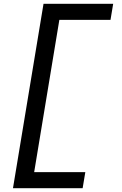

<svg xmlns="http://www.w3.org/2000/svg" viewBox="-20 -843 640 1006"><path d="M48 143 208 -823H573L559 -739H291L159 59H427L413 143Z"/></svg>

Font: Iosevka SS04 Medium Extended
Style: Italic
Weight: 500
Width: 7
Italic angle: -9°
Monospace: yes
Designer: Belleve Invis
Foundry: Belleve Invis
Version: Version 19.0.0; ttfautohint (v1.8.4)